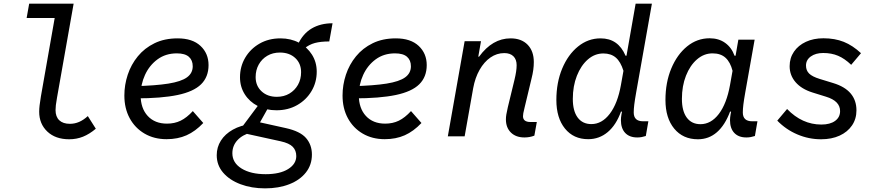

<svg xmlns="http://www.w3.org/2000/svg" viewBox="-20 -750 4840 1056"><path d="M360.5 16Q285 16 240.2 -26.5Q195.5 -69 195.5 -135.5Q195.5 -151.5 197.8 -171Q200 -190.5 205 -220L286 -680.5L307.5 -651H126.5L140.5 -730H385L293.5 -212.5Q289 -187 287.2 -171.8Q285.5 -156.5 285.5 -144.5Q285.5 -108 306 -88.5Q326.5 -69 364.5 -69Q391 -69 415.2 -79.5Q439.5 -90 463 -111.5L507 -42Q472 -12.5 436.5 1.8Q401 16 360.5 16Z M896 15.5Q827.5 15.5 775 -15.2Q722.5 -46 693.2 -100Q664 -154 664 -224.5Q664 -283 682.5 -339Q701 -395 738 -440.2Q775 -485.5 829.8 -512.2Q884.5 -539 957 -539Q1038.5 -539 1082.8 -497.5Q1127 -456 1127 -392Q1127 -327 1086 -286.5Q1045 -246 956.8 -227.5Q868.5 -209 726.5 -209L720 -276Q836 -279 906.2 -290.2Q976.5 -301.5 1008.2 -324.5Q1040 -347.5 1040 -385.5Q1040 -419 1018.5 -437.8Q997 -456.5 952.5 -456.5Q891 -456.5 846.2 -423.5Q801.5 -390.5 777.5 -338Q753.5 -285.5 753.5 -226.5Q753.5 -154.5 792.5 -112.2Q831.5 -70 898.5 -70Q940 -70 973.5 -86.2Q1007 -102.5 1040.5 -139L1098 -73.5Q1054.5 -27.5 1006 -6Q957.5 15.5 896 15.5Z M1438 286Q1363 286 1302.8 263.2Q1242.5 240.5 1207.2 199.5Q1172 158.5 1172 103.5Q1172 59.5 1195 23.2Q1218 -13 1260.8 -37Q1303.5 -61 1363 -68.5L1365 -23Q1313.5 -9 1285.8 21.2Q1258 51.5 1258 93Q1258 145.5 1308.5 176.8Q1359 208 1441 208Q1519.5 208 1564.5 180Q1609.5 152 1609.5 108.5Q1609.5 77.5 1590.2 57.5Q1571 37.5 1523.5 27L1295.5 -23V-30.5L1405.5 -178L1459 -164.5L1410 -77L1552 -45.5Q1631 -28 1663.2 9.2Q1695.5 46.5 1695.5 100Q1695.5 156.5 1662.5 198.5Q1629.5 240.5 1571.2 263.2Q1513 286 1438 286ZM1500.5 -143.5Q1443 -143.5 1397.5 -167Q1352 -190.5 1326 -231.8Q1300 -273 1300 -325Q1300 -384 1328.5 -432.5Q1357 -481 1407.2 -510Q1457.5 -539 1522.5 -539Q1579.5 -539 1624.5 -515Q1669.5 -491 1695.8 -449.5Q1722 -408 1722 -356Q1722 -297 1693.2 -248.8Q1664.5 -200.5 1614.5 -172Q1564.5 -143.5 1500.5 -143.5ZM1502.5 -217.5Q1541.5 -217.5 1571.5 -235.2Q1601.5 -253 1618.8 -283.5Q1636 -314 1636 -353Q1636 -401 1603.8 -431Q1571.5 -461 1519.5 -461Q1480 -461 1450 -443.2Q1420 -425.5 1403 -395Q1386 -364.5 1386 -326Q1386 -278 1418.5 -247.8Q1451 -217.5 1502.5 -217.5ZM1653.5 -483 1618 -504.5Q1646 -565 1694.5 -593.5Q1743 -622 1809 -622L1791 -522Q1743.5 -522 1711.8 -513.5Q1680 -505 1653.5 -483Z M2096 15.5Q2027.5 15.5 1975 -15.2Q1922.5 -46 1893.2 -100Q1864 -154 1864 -224.5Q1864 -283 1882.5 -339Q1901 -395 1938 -440.2Q1975 -485.5 2029.8 -512.2Q2084.5 -539 2157 -539Q2238.5 -539 2282.8 -497.5Q2327 -456 2327 -392Q2327 -327 2286 -286.5Q2245 -246 2156.8 -227.5Q2068.5 -209 1926.5 -209L1920 -276Q2036 -279 2106.2 -290.2Q2176.5 -301.5 2208.2 -324.5Q2240 -347.5 2240 -385.5Q2240 -419 2218.5 -437.8Q2197 -456.5 2152.5 -456.5Q2091 -456.5 2046.2 -423.5Q2001.5 -390.5 1977.5 -338Q1953.5 -285.5 1953.5 -226.5Q1953.5 -154.5 1992.5 -112.2Q2031.5 -70 2098.5 -70Q2140 -70 2173.5 -86.2Q2207 -102.5 2240.5 -139L2298 -73.5Q2254.5 -27.5 2206 -6Q2157.5 15.5 2096 15.5Z M2864.5 6Q2817.5 6 2790 -21Q2762.5 -48 2762.5 -93.5Q2762.5 -106 2764.8 -120.2Q2767 -134.5 2773 -160L2809.5 -310.5Q2815.5 -335.5 2818.5 -355.2Q2821.5 -375 2821.5 -391.5Q2821.5 -423 2803.8 -440.5Q2786 -458 2753.5 -458Q2712.5 -458 2677.5 -433.8Q2642.5 -409.5 2617.8 -366Q2593 -322.5 2582.5 -265L2535.5 0H2443L2535.5 -523.5H2625.5L2606 -412.5L2578.5 -438.5H2615Q2688.5 -539 2788 -539Q2848 -539 2882 -504Q2916 -469 2916 -408.5Q2916 -388 2913 -365.8Q2910 -343.5 2903 -316L2865 -157.5Q2860 -137 2858.2 -127.5Q2856.5 -118 2856.5 -111Q2856.5 -79 2897.5 -79H2932.5L2919 -4Q2893.5 6 2864.5 6Z M3215 15.5Q3134.5 15.5 3087.2 -43Q3040 -101.5 3040 -200Q3040 -296 3072 -372.8Q3104 -449.5 3159.2 -494.2Q3214.5 -539 3283 -539Q3332 -539 3366 -515.2Q3400 -491.5 3420.5 -443.5H3458.5L3419.5 -408L3476 -730H3565.5L3479 -242Q3471.5 -199.5 3468.5 -174.8Q3465.5 -150 3465.5 -131.5Q3465.5 -83 3516.5 -83H3546L3532 -2Q3521 1.5 3509.5 3.8Q3498 6 3485 6Q3442 6 3418.5 -19Q3395 -44 3395 -89.5Q3395 -102.5 3398.2 -121.5Q3401.5 -140.5 3408 -170.5L3433 -129.5L3395.5 -136.5Q3369 -62.5 3322.5 -23.5Q3276 15.5 3215 15.5ZM3232.5 -67.5Q3290.5 -67.5 3333.8 -124.2Q3377 -181 3395 -282L3409 -360.5Q3393.5 -410.5 3367 -433.2Q3340.5 -456 3298.5 -456Q3251 -456 3213 -422.8Q3175 -389.5 3152.8 -333Q3130.5 -276.5 3130.5 -206Q3130.5 -139.5 3157.2 -103.5Q3184 -67.5 3232.5 -67.5Z M3818.5 16Q3736.5 16 3688.2 -42.5Q3640 -101 3640 -200Q3640 -296.5 3672 -373.2Q3704 -450 3759 -494.8Q3814 -539.5 3883 -539.5Q3933 -539.5 3968.2 -514.2Q4003.5 -489 4020 -443.5H4058.5L4019.5 -408L4041 -532H4130.5L4079 -242Q4071.5 -199.5 4068.5 -174.8Q4065.5 -150 4065.5 -131.5Q4065.5 -83 4116.5 -83H4146L4132 -2Q4121 1.5 4109.5 3.8Q4098 6 4085 6Q4042 6 4018.5 -19Q3995 -44 3995 -89.5Q3995 -102.5 3998.2 -121.5Q4001.5 -140.5 4008 -170.5L4033 -129.5L3995.5 -136.5Q3967.5 -61.5 3923 -22.8Q3878.5 16 3818.5 16ZM3832.5 -67Q3890.5 -67 3933.5 -123.2Q3976.5 -179.5 3995 -282L4009 -360.5Q3997 -408 3970.5 -432.2Q3944 -456.5 3899 -456.5Q3851.5 -456.5 3813.2 -423.2Q3775 -390 3752.8 -333.5Q3730.5 -277 3730.5 -206Q3730.5 -139.5 3757.2 -103.2Q3784 -67 3832.5 -67Z M4496 16Q4428 16 4365.2 -10.8Q4302.5 -37.5 4255 -86.5L4309 -150.5Q4391.5 -65 4497.5 -65Q4545.5 -65 4573 -85Q4600.5 -105 4600.5 -139Q4600.5 -194.5 4523.5 -218L4448 -241.5Q4388 -260.5 4355.5 -298.2Q4323 -336 4323 -386Q4323 -431 4346.8 -465.8Q4370.5 -500.5 4412.5 -520Q4454.5 -539.5 4509 -539.5Q4571.5 -539.5 4620.8 -519.8Q4670 -500 4715.5 -457.5L4661.5 -393.5Q4625.5 -428 4589.5 -443.2Q4553.5 -458.5 4507.5 -458.5Q4466 -458.5 4439.5 -439.5Q4413 -420.5 4413 -389.5Q4413 -362.5 4430.2 -345.5Q4447.5 -328.5 4488 -316L4563 -293Q4627 -273.5 4658.8 -235.8Q4690.5 -198 4690.5 -143Q4690.5 -96 4666 -60Q4641.5 -24 4597.8 -4Q4554 16 4496 16Z"/></svg>

Font: Google Sans Code
Style: Italic
Weight: 400
Italic angle: -10°
Monospace: yes
Designer: Google Sans Code Authors
Foundry: Google LLC
Version: Version 6.000